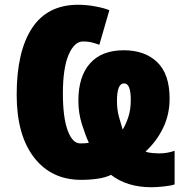

<svg xmlns="http://www.w3.org/2000/svg" viewBox="-20 -745 787 806"><path d="M692 -331Q692 -434 640 -484Q588 -534 500 -534Q407 -534 358 -479Q309 -424 309 -322Q309 -270 324.5 -221.5Q340 -173 353 -146Q344 -143 317 -143Q284 -143 264 -197.5Q244 -252 244 -353Q244 -459 268 -515Q292 -571 329 -571Q348 -571 363 -567.5Q378 -564 397 -557L439 -702Q422 -710 383.5 -717.5Q345 -725 308 -725Q179 -725 114.5 -627Q50 -529 50 -347Q50 -179 122.5 -84.5Q195 10 321 10Q358 10 391 5Q424 0 446 -11Q513 41 616 41Q638 41 669.5 37.5Q701 34 713 29V-112Q682 -101 647 -101Q640 -101 620.5 -102.5Q601 -104 591 -109Q637 -151 664.5 -207.5Q692 -264 692 -331ZM529 -326Q529 -284 518.5 -253Q508 -222 495 -201Q488 -224 479.5 -254Q471 -284 471 -322Q471 -395 501 -395Q529 -395 529 -326Z"/></svg>

Font: Noto Sans Display SemiCondensed Black
Style: Regular
Weight: 900
Width: 4
Designer: Monotype Design Team
Foundry: Monotype Imaging Inc.
Version: Version 1.900